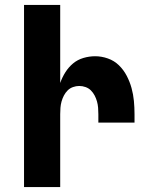

<svg xmlns="http://www.w3.org/2000/svg" viewBox="-20 -755 640 775"><path d="M77 0V-735H223V-420Q231 -443 244 -463.5Q257 -484 275 -499Q293 -514 316.5 -521Q340 -528 364 -528Q390 -528 415.5 -519Q441 -510 460 -491.5Q479 -473 491.5 -449Q504 -425 511 -399.5Q518 -374 520.5 -347.5Q523 -321 523 -294V-260H377V-294Q377 -307 376 -320Q375 -333 371.5 -345.5Q368 -358 362 -369.5Q356 -381 347 -390Q338 -399 325.5 -403.5Q313 -408 300 -408Q287 -408 274.5 -403.5Q262 -399 253 -390Q244 -381 238 -369.5Q232 -358 228.5 -345.5Q225 -333 224 -320Q223 -307 223 -294V0Z"/></svg>

Font: Iosevka Heavy Extended
Style: Regular
Weight: 900
Width: 7
Monospace: yes
Designer: Belleve Invis
Foundry: Belleve Invis
Version: Version 32.5.0; ttfautohint (v1.8.4)